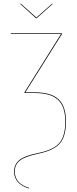

<svg xmlns="http://www.w3.org/2000/svg" viewBox="-20 -867 431 1077"><path d="M185.5 -764.6H182.1L93.3 -844.7L96.2 -846.7L184.1 -768.6L272.5 -846.7L275.4 -844.7ZM174.8 -349.1Q267.6 -349.1 308.8 -309.8Q350.1 -270.5 350.1 -185.1Q350.1 -101.6 315.4 -62Q280.8 -22.5 192.9 -4.4Q119.6 11.2 91.3 33.7Q63 56.2 63 95.2Q63 162.6 143.6 187L142.1 190.4Q59.1 164.1 59.1 95.2Q59.1 54.7 88.4 30.8Q117.7 6.8 192.4 -8.3Q279.3 -25.9 312.7 -64.5Q346.2 -103 346.2 -185.1Q346.2 -269 305.7 -307.1Q265.1 -345.2 174.8 -345.2H117.2V-349.1L322.3 -676.3H40.5V-680.2H327.6V-676.3L122.1 -349.1Z"/></svg>

Font: Fira Sans Compressed Four
Style: Regular
Weight: 100
Width: 1
Designer: Carrois Corporate & Edenspiekermann AG
Foundry: Carrois Corporate GbR & Edenspiekermann AG
Version: Version 4.203;PS 004.203;hotconv 1.0.88;makeotf.lib2.5.64775